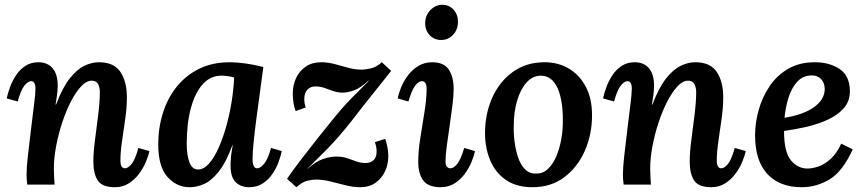

<svg xmlns="http://www.w3.org/2000/svg" viewBox="-20 -771 3615 802"><path d="M460 11Q407 11 388.5 -17Q370 -45 370 -96Q370 -135 377 -188Q384 -241 390.5 -294Q397 -347 397 -386Q397 -406 389.5 -420Q382 -434 363 -434Q341 -434 319 -410.5Q297 -387 276.5 -347.5Q256 -308 240 -259.5Q224 -211 214.5 -161Q205 -111 205 -66Q205 -52 206 -32Q207 -12 208 0H94Q92 -16 91.5 -23.5Q91 -31 91 -41Q91 -70 96 -115.5Q101 -161 109 -226Q118 -301 123 -340.5Q128 -380 128 -400Q128 -432 110 -432Q97 -432 82 -413.5Q67 -395 54 -347L8 -360Q12 -380 21.5 -406Q31 -432 46.5 -456Q62 -480 85.5 -495.5Q109 -511 140 -511Q179 -511 200.5 -485Q222 -459 221 -408Q220 -385 217.5 -368.5Q215 -352 212 -334H214Q241 -405 271 -443Q301 -481 332 -496Q363 -511 393 -511Q456 -511 483 -470.5Q510 -430 510 -365Q510 -322 503 -273.5Q496 -225 489.5 -179.5Q483 -134 483 -100Q483 -68 502 -68Q515 -68 530 -86.5Q545 -105 558 -153L604 -140Q600 -120 589 -94Q578 -68 560 -44Q542 -20 517 -4.5Q492 11 460 11Z M940 -511Q968 -511 1005 -506Q1042 -501 1080 -491Q1074 -446 1066.5 -390.5Q1059 -335 1051.5 -279.5Q1044 -224 1039.5 -178Q1035 -132 1035 -107Q1035 -68 1054 -68Q1067 -68 1083 -86.5Q1099 -105 1112 -153L1157 -140Q1153 -120 1143.5 -94Q1134 -68 1117.5 -44Q1101 -20 1077 -4.5Q1053 11 1021 11Q986 11 964.5 -10Q943 -31 943 -80Q943 -118 952 -163H950Q924 -92 893.5 -54Q863 -16 832.5 -2.5Q802 11 772 11Q718 11 679.5 -32Q641 -75 641 -168Q641 -237 660.5 -299Q680 -361 718 -408.5Q756 -456 811.5 -483.5Q867 -511 940 -511ZM905 -455Q859 -455 827 -419.5Q795 -384 777.5 -320Q760 -256 760 -171Q760 -122 771.5 -92.5Q783 -63 807 -63Q831 -63 852.5 -87Q874 -111 892.5 -152Q911 -193 925 -243Q939 -293 947.5 -346Q956 -399 958 -447Q950 -450 935 -452.5Q920 -455 905 -455Z M1218 11 1179 -24Q1202 -58 1236 -102.5Q1270 -147 1306.5 -193Q1343 -239 1374 -277Q1405 -315 1428.5 -340Q1452 -365 1474 -386.5Q1496 -408 1521 -434H1519Q1484 -402 1457.5 -393Q1431 -384 1409 -384Q1387 -385 1369.5 -391.5Q1352 -398 1334.5 -404Q1317 -410 1297 -410Q1277 -410 1264 -396.5Q1251 -383 1251 -357Q1251 -339 1257 -322L1215 -307Q1209 -323 1206 -341.5Q1203 -360 1203 -381Q1203 -416 1217 -445.5Q1231 -475 1257.5 -493Q1284 -511 1321 -511Q1349 -511 1377.5 -503.5Q1406 -496 1434.5 -488Q1463 -480 1492 -480Q1504 -480 1527.5 -485Q1551 -490 1575 -511L1614 -475Q1582 -434 1537.5 -379Q1493 -324 1448 -265Q1390 -192 1345.5 -147.5Q1301 -103 1264 -66H1265Q1300 -97 1329.5 -107Q1359 -117 1386 -117Q1411 -117 1431 -110Q1451 -103 1469.5 -96.5Q1488 -90 1508 -90Q1527 -90 1540 -101.5Q1553 -113 1553 -136Q1554 -155 1546 -177L1589 -191Q1594 -176 1598 -158Q1602 -140 1602 -119Q1602 -84 1588 -54.5Q1574 -25 1548 -7Q1522 11 1485 11Q1456 11 1424 3Q1392 -5 1360 -13Q1328 -21 1299 -21Q1284 -21 1263.5 -16Q1243 -11 1218 11Z M1785 -511Q1834 -511 1854.5 -480.5Q1875 -450 1875 -399Q1875 -373 1870 -332.5Q1865 -292 1858.5 -247.5Q1852 -203 1846.5 -163.5Q1841 -124 1841 -99Q1841 -81 1847 -74.5Q1853 -68 1862 -68Q1875 -68 1890 -86.5Q1905 -105 1919 -153L1964 -140Q1960 -119 1949 -93Q1938 -67 1920.5 -43.5Q1903 -20 1878 -4.5Q1853 11 1821 11Q1769 11 1748 -17Q1727 -45 1727 -96Q1727 -141 1736 -196.5Q1745 -252 1753.5 -306Q1762 -360 1762 -400Q1762 -432 1742 -432Q1729 -432 1714.5 -413.5Q1700 -395 1686 -347L1641 -360Q1645 -380 1655.5 -406Q1666 -432 1684 -456Q1702 -480 1727.5 -495.5Q1753 -511 1785 -511ZM1827 -751Q1857 -751 1875.5 -729.5Q1894 -708 1893 -677Q1892 -646 1872 -625Q1852 -604 1823 -604Q1793 -604 1774 -625Q1755 -646 1756 -677Q1757 -708 1778.5 -729.5Q1800 -751 1827 -751Z M2255 -511Q2311 -511 2355.5 -485Q2400 -459 2426.5 -409.5Q2453 -360 2453 -289Q2453 -210 2423 -141.5Q2393 -73 2337.5 -31Q2282 11 2204 11Q2137 11 2093 -19.5Q2049 -50 2027.5 -101.5Q2006 -153 2006 -215Q2006 -295 2036 -362.5Q2066 -430 2122 -470.5Q2178 -511 2255 -511ZM2240 -455Q2205 -455 2179.5 -426.5Q2154 -398 2140 -350.5Q2126 -303 2126 -245Q2125 -213 2129.5 -178.5Q2134 -144 2144 -114Q2154 -84 2172 -65Q2190 -46 2217 -46Q2248 -45 2269.5 -66Q2291 -87 2304.5 -120Q2318 -153 2324.5 -190Q2331 -227 2331 -260Q2332 -290 2328.5 -323.5Q2325 -357 2315.5 -386.5Q2306 -416 2287.5 -435Q2269 -454 2240 -455Z M2951 11Q2898 11 2879.5 -17Q2861 -45 2861 -96Q2861 -135 2868 -188Q2875 -241 2881.5 -294Q2888 -347 2888 -386Q2888 -406 2880.5 -420Q2873 -434 2854 -434Q2832 -434 2810 -410.5Q2788 -387 2767.5 -347.5Q2747 -308 2731 -259.5Q2715 -211 2705.5 -161Q2696 -111 2696 -66Q2696 -52 2697 -32Q2698 -12 2699 0H2585Q2583 -16 2582.5 -23.5Q2582 -31 2582 -41Q2582 -70 2587 -115.5Q2592 -161 2600 -226Q2609 -301 2614 -340.5Q2619 -380 2619 -400Q2619 -432 2601 -432Q2588 -432 2573 -413.5Q2558 -395 2545 -347L2499 -360Q2503 -380 2512.5 -406Q2522 -432 2537.5 -456Q2553 -480 2576.5 -495.5Q2600 -511 2631 -511Q2670 -511 2691.5 -485Q2713 -459 2712 -408Q2711 -385 2708.5 -368.5Q2706 -352 2703 -334H2705Q2732 -405 2762 -443Q2792 -481 2823 -496Q2854 -511 2884 -511Q2947 -511 2974 -470.5Q3001 -430 3001 -365Q3001 -322 2994 -273.5Q2987 -225 2980.5 -179.5Q2974 -134 2974 -100Q2974 -68 2993 -68Q3006 -68 3021 -86.5Q3036 -105 3049 -153L3095 -140Q3091 -120 3080 -94Q3069 -68 3051 -44Q3033 -20 3008 -4.5Q2983 11 2951 11Z M3384 -511Q3445 -511 3487.5 -482.5Q3530 -454 3530 -389Q3530 -348 3504.5 -319Q3479 -290 3437.5 -271Q3396 -252 3348 -241Q3300 -230 3255 -224Q3255 -136 3283.5 -101.5Q3312 -67 3353 -67Q3373 -67 3398.5 -75.5Q3424 -84 3449.5 -107Q3475 -130 3494 -171L3542 -147Q3500 -55 3445.5 -22Q3391 11 3329 11Q3236 11 3185 -44.5Q3134 -100 3134 -206Q3134 -258 3149 -311.5Q3164 -365 3194.5 -410.5Q3225 -456 3272 -483.5Q3319 -511 3384 -511ZM3372 -456Q3334 -456 3310 -429.5Q3286 -403 3273.5 -362.5Q3261 -322 3257 -279Q3337 -292 3381 -324Q3425 -356 3425 -400Q3424 -427 3409 -441.5Q3394 -456 3372 -456Z"/></svg>

Font: Lora SemiBold
Style: Italic
Weight: 600
Italic angle: -3°
Designer: Olga Karpushina, Alexei Vanyashin (Cyrillic)
Foundry: Cyreal
Version: Version 3.011; ttfautohint (v1.8.4.7-5d5b)